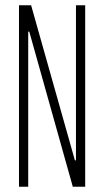

<svg xmlns="http://www.w3.org/2000/svg" viewBox="-20 -708 394 728"><path d="M52 0V-688H98L264 -100H268V-688H303V0H256L91 -588H87V0Z"/></svg>

Font: Saira UltraCondensed Thin
Style: Regular
Weight: 250
Width: 1
Designer: Hector Gatti with collaboration of the Omnibus-Type team
Foundry: Omnibus-Type
Version: Version 1.101